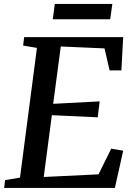

<svg xmlns="http://www.w3.org/2000/svg" viewBox="-24 -926 664 946"><path d="M-3.5 0 1 -38.5 74.5 -51 158 -690 90 -701.5 95 -743H583L574 -579H516L491 -687.5L275.5 -697L238 -414.5L467 -426.5L457.5 -348L231.5 -358.5L191.5 -54L461.5 -67L524 -193.5L583 -183.5L542 0ZM246 -906.5H529.5L519 -831H236Z"/></svg>

Font: Merriweather 36pt Medium
Style: Italic
Weight: 500
Italic angle: -7.8°
Version: Version 2.101